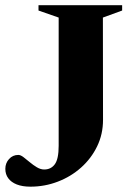

<svg xmlns="http://www.w3.org/2000/svg" viewBox="-20 -705 506 738"><path d="M376 -244.5Q376 -189 353.2 -142.2Q330.5 -95.5 291.5 -60.8Q252.5 -26 202.2 -6.8Q152 12.5 97 12.5Q66 12.5 44.5 4Q23 -4.5 11.8 -19.8Q0.5 -35 0.5 -56Q0.5 -78 14.8 -93.8Q29 -109.5 50.5 -109.5Q59 -109.5 70.2 -101Q81.5 -92.5 94.5 -81.5Q107.5 -70.5 121.8 -62Q136 -53.5 150 -53.5Q176 -53.5 190.8 -73.8Q205.5 -94 205.5 -144.5V-637.5L128 -664.5V-685H449.5V-664.5L375.5 -637.5Z"/></svg>

Font: Newsreader 36pt
Style: Bold
Weight: 700
Designer: Hugues Gentile
Foundry: Production Type
Version: Version 1.003